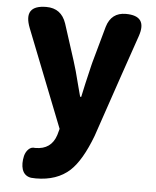

<svg xmlns="http://www.w3.org/2000/svg" viewBox="-55 -615 714 881"><g transform="rotate(5 302.0 -175.0)"><path d="M143 219Q128 219 121 218Q90 213 80 183Q72 157 80 121Q85 102 97 90Q110 77 127 80Q128 80 129 80Q202 80 224 12L232 -17L55 -466Q15 -569 123 -569Q192 -569 215 -501L269 -333Q281 -297 300 -221Q309 -189 313 -172H318Q328 -221 351 -317Q354 -328 355 -333L402 -502Q422 -569 489 -569Q590 -569 557 -473L492 -284L395 1Q351 117 299 165Q240 219 143 219Z"/></g></svg>

Font: GenSenRounded TW H
Style: Regular
Weight: 900
Version: Version 1.501;PS 1;hotconv 16.6.51;makeotf.lib2.5.65220